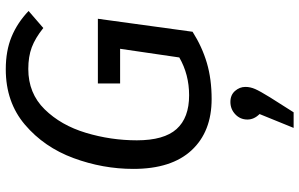

<svg xmlns="http://www.w3.org/2000/svg" viewBox="-206 -535 1037 665"><g transform="rotate(-90 312.5 -202.5)"><path d="M607 -622 548 -571Q513 -599 481 -611Q449 -623 406 -623Q322 -623 266.5 -566.5Q211 -510 185 -423.5Q159 -337 159 -247Q159 -153 198 -109.5Q237 -66 315 -66Q387 -66 446 -100L476 -305H356V-382H580L535 -54Q483 -21 427 -4.5Q371 12 302 12Q189 12 124.5 -57.5Q60 -127 60 -259Q60 -365 97.5 -466.5Q135 -568 213 -634.5Q291 -701 405 -701Q469 -701 517.5 -681Q566 -661 607 -622ZM344 129Q344 146 336.5 163Q329 180 308 214L256 296H202L250 178Q231 159 231 136Q231 111 249 94Q267 77 292 77Q316 77 330 93Q344 109 344 129Z"/></g></svg>

Font: Fira Sans
Style: Italic
Weight: 400
Italic angle: -8°
Designer: bBox Type GmbH & Carrois Corporate GbR & Edenspiekermann AG
Foundry: bBox Type GmbH & Carrois Corporate GbR & Edenspiekermann AG
Version: Version 4.301